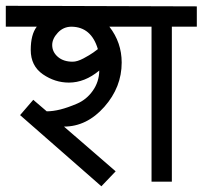

<svg xmlns="http://www.w3.org/2000/svg" viewBox="-30 -633 706 669"><path d="M351.1 -540Q394 -484.9 394 -415Q394 -329.1 333.5 -260.7Q272.5 -191.9 192.9 -191.9L373 -36.1L323.2 16.1L40 -231.9L85.9 -285.2L132.8 -245.1Q154.3 -245.1 180.2 -251.5Q205.6 -257.8 238.8 -272Q271.5 -286.1 293 -316.4Q315.4 -347.7 315.9 -387.2Q265.6 -345.2 210 -345.2Q161.6 -345.2 119.6 -374Q77.1 -403.3 77.1 -459Q77.1 -512.7 98.1 -540H-9.8V-612.8L655.8 -610.8V-540H568.8V0H498V-540ZM311 -461.9Q288.1 -539.1 219.2 -540Q190.9 -540 171.4 -519Q151.9 -498 151.9 -476.1Q151.9 -451.7 171.9 -434.6Q191.4 -418 223.1 -418Q239.3 -418 261.2 -429.7Q282.2 -440.9 295.4 -450.2Q308.6 -459.5 311 -461.9Z"/></svg>

Font: Miedinger*
Style: Book
Weight: 400
Version: Version 001.000